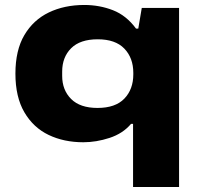

<svg xmlns="http://www.w3.org/2000/svg" viewBox="-20 -560 805 772"><path d="M515 192V-62H507Q474 -23 420.5 -5.5Q367 12 315 12Q237 12 175.5 -17.5Q114 -47 78 -108.5Q42 -170 42 -264Q42 -358 78 -419Q114 -480 176.5 -510Q239 -540 319 -540Q380 -540 434 -519Q488 -498 527 -445H536L550 -528H700V192ZM372 -126Q444 -126 480 -163.5Q516 -201 516 -261V-267Q516 -327 480 -364.5Q444 -402 373 -402Q302 -402 266 -366Q230 -330 230 -272V-255Q230 -198 266 -162Q302 -126 372 -126Z"/></svg>

Font: Archivo Expanded ExtraBold
Style: Regular
Weight: 800
Width: 7
Designer: Hector Gatti
Foundry: Omnibus-Type
Version: Version 2.001; ttfautohint (v1.8.3)